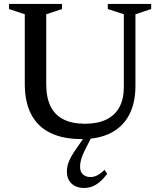

<svg xmlns="http://www.w3.org/2000/svg" viewBox="-20 -696 815 976"><path d="M609.5 -253V-623.5L528 -650V-676H748.5V-650L668.5 -623.5V-260Q668.5 -172.5 636.5 -112Q604.5 -51.5 543.5 -20.2Q482.5 11 394.5 11Q301 11 236.5 -20.2Q172 -51.5 139 -114Q106 -176.5 106 -270V-623.5L26 -650V-676H295V-650L215 -623.5V-268Q215 -200.5 237 -155.8Q259 -111 303 -89Q347 -67 412.5 -67Q476.5 -67 520.2 -88.2Q564 -109.5 586.8 -151Q609.5 -192.5 609.5 -253ZM418.5 53.5Q406.5 76.5 399.5 94Q392.5 111.5 389.8 125.5Q387 139.5 387 152Q387 177 401.8 190.5Q416.5 204 440 204Q455.5 204 472 196.5Q488.5 189 511.5 167.5L525 188Q505 214 486.2 229.5Q467.5 245 448.5 252.2Q429.5 259.5 407.5 259.5Q367 259.5 343.5 236.8Q320 214 320 176Q320 159.5 324.2 142.5Q328.5 125.5 340.2 103.5Q352 81.5 373.5 51.5L426 -24H458Z"/></svg>

Font: Newsreader 16pt Medium
Style: Regular
Weight: 500
Designer: Hugues Gentile
Foundry: Production Type
Version: Version 1.003